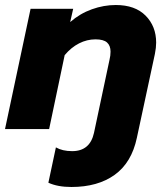

<svg xmlns="http://www.w3.org/2000/svg" viewBox="-25 -515 664 766"><path d="M168 214 198 73Q224 88 263 88Q334 88 350 15L412 -277Q416 -293 416 -309Q416 -333 402 -345.5Q388 -358 356 -358Q322 -358 290.5 -342Q259 -326 233 -295L171 0H-5L97 -480H267L255 -427Q294 -461 341.5 -478Q389 -495 437 -495Q514 -495 556 -452.5Q598 -410 598 -345Q598 -325 593 -300L521 35Q500 134 432.5 182.5Q365 231 260 231Q205 231 168 214Z"/></svg>

Font: Prompt Bold
Style: Bold Italic
Weight: 700
Italic angle: -12°
Designer: Katatrad Team
Foundry: CadsonDemak
Version: Version 1.000